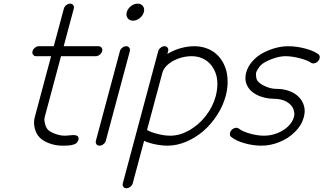

<svg xmlns="http://www.w3.org/2000/svg" viewBox="-20 -789 1752 1040"><path d="M329.8 -54Q335.9 -54 344.5 -54.7Q353 -55.4 359.9 -56.2Q366.7 -56.9 374.4 -57.3Q382.1 -57.6 387.6 -56.8Q393.1 -55.9 397.6 -53.7Q402.1 -51.5 404.1 -46.8Q406 -42 405.3 -34.9Q404.5 -27.6 400.8 -22Q397 -16.4 392.5 -12.7Q387.9 -9 379.9 -6.5Q371.8 -3.9 365.8 -2.7Q359.9 -1.5 349.6 -0.9Q339.4 -0.2 334 -0.1Q328.6 0 318.6 0Q316.4 0 315.4 0Q282.2 0 248.8 -12Q215.3 -23.9 196 -43Q176.3 -62.5 168.3 -93.4Q160.4 -124.3 168.2 -153.8L256.8 -484.6H176Q165 -484.6 159.2 -492.6Q153.3 -500.5 156.2 -511.5Q159.2 -522.5 169.3 -530.5Q179.4 -538.6 190.4 -538.6H271.2L325.9 -742.2Q328.9 -753.2 338.9 -761.2Q348.9 -769.3 359.9 -769.3Q370.8 -769.3 376.7 -761.2Q382.6 -753.2 379.6 -742.2L325 -538.6H513.4Q524.4 -538.6 530.3 -530.5Q536.1 -522.5 533.2 -511.5Q530.3 -500.5 520.1 -492.6Q510 -484.6 499 -484.6H310.5L221.9 -153.8Q218.3 -139.9 223.9 -118.2Q229.5 -96.4 240.7 -85.2Q252.4 -73.5 280 -63.7Q307.6 -54 329.8 -54Z M683.1 -511.5 553.2 -26.9Q550.3 -15.9 540.2 -7.9Q530 0 519 0Q508.1 0 502.3 -7.9Q496.6 -15.9 499.5 -26.9L629.4 -511.5Q632.3 -522.5 642.3 -530.5Q652.3 -538.6 663.3 -538.6Q674.3 -538.6 680.2 -530.5Q686 -522.5 683.1 -511.5ZM671.5 -690.6Q661.6 -704.1 666.7 -723.1Q671.9 -742.2 689.1 -755.7Q706.3 -769.3 725.3 -769.3Q744.4 -769.3 754.3 -755.7Q764.2 -742.2 759 -723.1Q753.9 -704.1 736.7 -690.6Q719.5 -677 700.4 -677Q681.4 -677 671.5 -690.6Z M1018.1 -484.6Q979 -484.6 943.7 -470.9Q908.4 -457.3 887 -437.3Q865.5 -417.2 859.9 -396.2L776.4 -85Q796.1 -72.8 833.9 -63.4Q871.6 -54 902.6 -54Q952.6 -54 1003.5 -82.2Q1054.4 -110.4 1093.8 -160.2Q1133.1 -210 1148.9 -269.3Q1158 -305.9 1157.5 -338.3Q1157 -370.6 1146.1 -397.6Q1135.3 -424.6 1117.3 -443.8Q1099.4 -463.1 1073.7 -473.9Q1048.1 -484.6 1018.1 -484.6ZM890.6 -511.5 886.7 -496.6Q918.7 -516.6 956.8 -527.6Q994.9 -538.6 1032.5 -538.6Q1065.9 -538.6 1095.1 -528.7Q1124.3 -518.8 1146 -501.2Q1167.7 -483.6 1183.2 -458.6Q1198.7 -433.6 1206.2 -404.1Q1213.6 -374.5 1212.9 -340Q1212.2 -305.4 1202.6 -269.3Q1188.2 -215.3 1156.1 -165.8Q1124 -116.2 1082.2 -79.8Q1040.3 -43.5 989.3 -21.7Q938.2 0 888.2 0Q856.4 0 822 -7Q787.6 -13.9 760.5 -25.9L699 203.9Q696 214.8 685.9 222.8Q675.8 230.7 664.8 230.7Q653.8 230.7 648.1 222.8Q642.3 214.8 645.3 203.9L718 -67.9Q718.3 -69.8 719.2 -72.5Q738.8 -145.8 778.1 -292Q817.4 -438.2 836.9 -511.5Q839.8 -522.5 850 -530.5Q860.1 -538.6 871.1 -538.6Q882.1 -538.6 887.8 -530.5Q893.6 -522.5 890.6 -511.5Z M1313.5 -396.2Q1322.3 -429.2 1347.2 -457Q1372.1 -484.9 1404.4 -502.2Q1436.8 -519.5 1472.2 -529.1Q1507.6 -538.6 1540 -538.6Q1585 -538.6 1631.6 -526.5Q1678.2 -514.4 1704.3 -495.4Q1712.2 -489.7 1711.9 -478.6Q1711.7 -467.5 1703.4 -458.3Q1695.1 -449 1683.5 -446.4Q1671.9 -443.8 1664.1 -449.5Q1645.8 -462.6 1603.5 -473.6Q1561.3 -484.6 1525.6 -484.6Q1493.7 -484.6 1453.4 -469.6Q1413.1 -454.6 1394 -437Q1386.7 -430.2 1377.9 -416.5Q1369.1 -402.8 1367.4 -396.2Q1365.7 -390.1 1367.1 -376.1Q1368.4 -362.1 1372.1 -355.5Q1381.6 -337.9 1413.9 -322.8Q1446.3 -307.6 1478.3 -307.6Q1514.9 -307.6 1546.1 -296.3Q1577.4 -284.9 1597.8 -264.5Q1618.2 -244.1 1626.5 -215.9Q1634.8 -187.7 1625.5 -153.8Q1613.8 -110.1 1577.5 -74.3Q1541.3 -38.6 1493.2 -19.3Q1445.1 0 1395.8 0Q1350.1 0 1303.8 -13.3Q1257.6 -26.6 1231.9 -47.6Q1224.4 -53.7 1225.2 -64.8Q1226.1 -75.9 1234.6 -85Q1243.2 -94 1254.8 -96.2Q1266.4 -98.4 1273.9 -92.3Q1292.5 -77.1 1333.3 -65.6Q1374 -54 1410.4 -54Q1449 -54 1484.3 -68.6Q1519.5 -83.3 1542.2 -106Q1564.9 -128.7 1571.8 -153.8Q1575.7 -166.3 1574 -178.5Q1572.3 -190.7 1567.5 -201.9Q1562.7 -213.1 1552.9 -222.5Q1543 -231.9 1530.3 -239Q1517.6 -246.1 1500.5 -250Q1483.4 -253.9 1463.9 -253.9Q1438 -253.9 1413.2 -259.9Q1388.4 -265.9 1367.1 -277.5Q1345.7 -289.1 1331.2 -306.3Q1316.7 -323.5 1311.4 -346.1Q1306.2 -368.7 1313.5 -396.2Z"/></svg>

Font: Tecnico
Style: FinoInclinado
Weight: 400
Italic angle: -15°
Version: Version 1.3